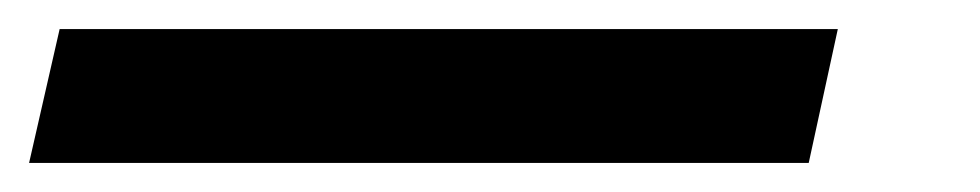

<svg xmlns="http://www.w3.org/2000/svg" viewBox="-118 66 674 132"><path d="M458 86 438 178H-98L-77 86Z"/></svg>

Font: Kantumruy Pro Medium
Style: Italic
Weight: 500
Italic angle: -13°
Designer: Sovichet Tep
Foundry: Sovichet Tep
Version: Version 1.002